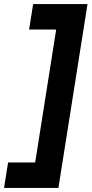

<svg xmlns="http://www.w3.org/2000/svg" viewBox="-69 -750 453 950"><path d="M364 -730 220 180H-49L-29 54H105L209 -604H75L95 -730Z"/></svg>

Font: MuseoModerno Thin SemiBold
Style: Italic
Weight: 600
Italic angle: -9°
Version: Version 1.003